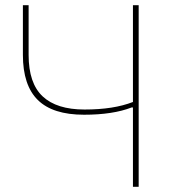

<svg xmlns="http://www.w3.org/2000/svg" viewBox="-20 -718 661 738"><path d="M491 0V-305H486Q414 -277 303 -277Q183 -277 125.5 -333.5Q68 -390 68 -507V-698H90V-507Q90 -398 144 -347.5Q198 -297 305 -297Q417 -297 491 -326V-698H513V0Z"/></svg>

Font: IBM Plex Sans Thin
Style: Regular
Weight: 100
Designer: Mike Abbink, Paul van der Laan, Pieter van Rosmalen
Foundry: Bold Monday
Version: Version 3.0